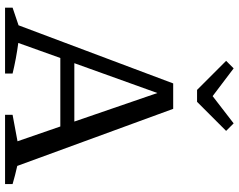

<svg xmlns="http://www.w3.org/2000/svg" viewBox="-110 -810 921 740"><g transform="rotate(90 350.0 -440.5)"><path d="M620 -47Q638 -43 655.5 -38.5Q673 -34 690 -29V0H423V-29L525 -48L468 -213H204L146 -51Q176 -47 205.5 -41.5Q235 -36 264 -29V0H10V-29L78 -52L302 -648H400ZM224 -267H449L339 -587ZM327 -740 215 -852 244 -881 351 -800 456 -881 485 -852 373 -740Z"/></g></svg>

Font: Piazzolla SC
Style: Regular
Weight: 400
Designer: Juan Pablo del Peral
Foundry: Huerta Tipografica
Version: Version 1.330